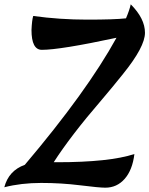

<svg xmlns="http://www.w3.org/2000/svg" viewBox="-41 -858 692 890"><path d="M105 -719Q107 -765 113 -784Q236 -767 363 -767Q490 -767 543 -773Q560 -813 565 -838Q631 -772 631 -706Q631 -641 530 -516Q483 -457 431 -396Q287 -229 208 -106H223Q466 -106 582 -144Q573 -70 537 -29Q501 12 447 12Q419 12 331 1Q243 -10 150 -10Q57 -10 -21 10Q-1 -67 74 -94Q362 -434 499 -683Q238 -627 153 -627Q105 -627 105 -719Z"/></svg>

Font: Merienda One
Style: Regular
Weight: 400
Designer: Eduardo Rodriguez Tunni
Foundry: Eduardo Rodriguez Tunni
Version: Version 1.001